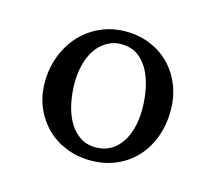

<svg xmlns="http://www.w3.org/2000/svg" viewBox="-61 -789 541 482"><g transform="rotate(15 209.5 -548.0)"><path d="M207.5 -682.6Q189 -682.6 171.6 -672.4Q154.3 -662.1 143.3 -645.5Q132.3 -628.9 126.5 -606.7Q120.6 -584.5 120.6 -558.6Q120.6 -530.3 126.2 -504.4Q131.8 -478.5 143.3 -458.7Q154.8 -439 172.1 -427.2Q189.5 -415.5 213.4 -415.5Q235.4 -415.5 251.7 -425Q268.1 -434.6 279.3 -451.2Q290.5 -467.8 296.1 -490Q301.8 -512.2 301.8 -537.6Q301.8 -565.9 296.4 -592.3Q291 -618.7 279.8 -638.7Q268.6 -658.7 251.5 -670.7Q234.4 -682.6 207.5 -682.6ZM211.9 -716.3Q246.6 -716.3 275.6 -704.3Q304.7 -692.4 325.9 -670.9Q347.2 -649.4 359.4 -619.4Q371.6 -589.4 371.6 -553.2Q371.6 -515.1 359.6 -483.4Q347.7 -451.7 326.2 -428.7Q304.7 -405.8 274.9 -393.1Q245.1 -380.4 209.5 -380.4Q174.8 -380.4 145.3 -392.3Q115.7 -404.3 94.2 -425.5Q72.8 -446.8 60.3 -476.1Q47.9 -505.4 47.9 -540.5Q47.9 -577.6 60.3 -609.9Q72.8 -642.1 94.7 -665.8Q116.7 -689.5 146.7 -702.9Q176.8 -716.3 211.9 -716.3Z"/></g></svg>

Font: Parastoo FD
Style: FD
Weight: 400
Foundry: Saber Rastikerdar (saber.rastikerdar@gmail.com)
Version: Version 2.0.1